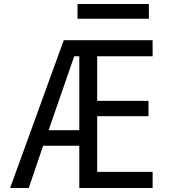

<svg xmlns="http://www.w3.org/2000/svg" viewBox="-20 -932 850 954"><path d="M221.7 -285.2H374V-652.3H348.6ZM365.2 -838.9V-912.1H719.7V-838.9ZM296.9 -732.4H738.3V-652.3H462.9V-430.7H717.8V-354.5H462.9V-78.1H738.3V2H374V-208H194.3L123 2H30.3Z"/></svg>

Font: Gen Shin Gothic Regular
Style: Regular
Weight: 400
Designer: [Source Han Sans]
Ryoko NISHIZUKA  (kana & ideographs); Paul D. Hunt (Latin, Greek & Cyrillic); Wenlong ZHANG  (bopomofo
Version: Version 1.002.20150607